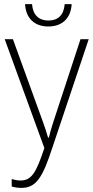

<svg xmlns="http://www.w3.org/2000/svg" viewBox="-20 -905 454 935"><path d="M215 -776C282 -776 325 -815 329 -885H295C291 -832 263 -805 216 -805C168 -805 140 -833 136 -885H102C106 -813 151 -776 215 -776ZM84 10C157 10 188 -42 235 -186L412 -714H372L238 -306C231 -284 224 -261 218 -235H214C206 -263 199 -283 190 -309L43 -714H3L196 -184C157 -67 135 -26 80 -26C65 -26 51 -29 37 -33V3C49 7 65 10 84 10Z"/></svg>

Font: Noto Sans Condensed ExtraLight
Style: Regular
Weight: 200
Width: 3
Designer: Monotype Design Team
Foundry: Monotype Imaging Inc.
Version: Version 2.013